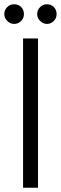

<svg xmlns="http://www.w3.org/2000/svg" viewBox="-28 -879 285 899"><path d="M80 -699C80 -699 80 0 80 0C80 0 150 0 150 0C150 0 150 -699 150 -699C150 -699 80 -699 80 -699ZM38 -767C38 -767 38 -767 38 -767C51 -767 62 -772 71 -781C80 -790 84 -800 84 -813C84 -813 84 -813 84 -813C84 -826 80 -837 71 -846C62 -855 51 -859 38 -859C38 -859 38 -859 38 -859C25 -859 15 -855 6 -846C-3 -837 -8 -826 -8 -813C-8 -813 -8 -813 -8 -813C-8 -800 -3 -790 6 -781C15 -772 25 -767 38 -767ZM192 -767C192 -767 192 -767 192 -767C205 -767 215 -772 224 -781C233 -790 237 -800 237 -813C237 -813 237 -813 237 -813C237 -826 233 -837 224 -846C215 -855 205 -859 192 -859C192 -859 192 -859 192 -859C179 -859 169 -855 160 -846C151 -837 146 -826 146 -813C146 -813 146 -813 146 -813C146 -800 151 -790 160 -781C169 -772 179 -767 192 -767Z"/></svg>

Font: wox.body
Style: Regular
Weight: 500
Designer: Ninad Kale (Devanagari), Jonny Pinhorn (Latin)
Foundry: Indian Type Foundry
Version: ""